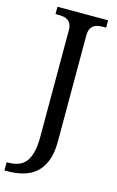

<svg xmlns="http://www.w3.org/2000/svg" viewBox="-153 -770 651 1066"><g transform="rotate(15 173.0 -237.0)"><path d="M-11.2 192.9H-2Q30.3 192.9 55.4 183.8Q80.6 174.8 97.7 153.6Q114.7 132.3 123.8 96.9Q132.8 61.5 132.8 8.8V-604Q132.8 -626 126.2 -639.4Q119.6 -652.8 108.4 -660.2Q97.2 -667.5 82.3 -669.7Q67.4 -671.9 50.8 -671.9H38.1V-713.9H329.1V-671.9H315.9Q299.3 -671.9 284.2 -669.4Q269 -667 258.1 -659.4Q247.1 -651.9 240.5 -637.7Q233.9 -623.5 233.9 -600.1V7.8Q233.9 75.2 216.3 119.9Q198.7 164.6 168 191.2Q137.2 217.8 95.5 229Q53.7 240.2 5.9 240.2H-11.2Z"/></g></svg>

Font: Droid-TTFautohint Serif
Style: Regular
Weight: 400
Foundry: Ascender Corporation
Version: Version 1.00; ttfautohint (v1.00rc1.4-1a1c-dirty) -l 8 -r 50